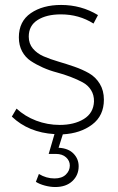

<svg xmlns="http://www.w3.org/2000/svg" viewBox="-20 -542 477 776"><path d="M399.9 -139.2Q399.9 -74.2 352.5 -38.6Q305.2 -2.9 233.9 1L216.8 55.2Q255.9 57.1 276.9 78.6Q297.9 100.1 297.9 129.9Q297.9 166 272.5 189.9Q247.1 213.9 203.1 213.9Q183.1 213.9 161.1 208Q139.2 202.1 125 192.9L137.2 161.1Q167 179.2 200.2 179.2Q230 179.2 246.1 163.6Q262.2 147.9 262.2 127Q262.2 107.9 247.1 94Q231.9 80.1 206.1 80.1H176.8L200.2 0Q95.2 -6.3 27.8 -70.8L46.9 -103Q80.6 -71.8 126.2 -54.4Q171.9 -37.1 221.2 -37.1Q279.8 -37.1 318.8 -61Q357.9 -85 359.9 -131.8Q360.4 -158.2 347.9 -178Q335.4 -197.8 314.2 -209.2Q293 -220.7 265.6 -231.2Q238.3 -241.7 209.5 -249.3Q180.7 -256.8 153.3 -269Q126 -281.2 104.2 -295.7Q82.5 -310.1 69.3 -334.5Q56.2 -358.9 56.2 -391.1Q56.2 -455.6 104.5 -488.8Q152.8 -522 227.1 -522Q308.6 -522 376 -481L357.9 -446.8Q299.3 -483.9 226.1 -483.9Q168 -483.9 132.1 -461.2Q96.2 -438.5 96.2 -394Q96.2 -365.7 113 -345.7Q129.9 -325.7 156.5 -314.2Q183.1 -302.7 215.6 -293.2Q248 -283.7 280.5 -272.5Q313 -261.2 339.6 -246.1Q366.2 -231 383.1 -203.6Q399.9 -176.3 399.9 -139.2Z"/></svg>

Font: Montserrat-Arabic ExtraLight
Style: Regular
Weight: 275
Designer: Mohamed Gaber
Foundry: Kief Type Foundry
Version: Version 5.008;PS 005.008;hotconv 1.0.88;makeotf.lib2.5.64775